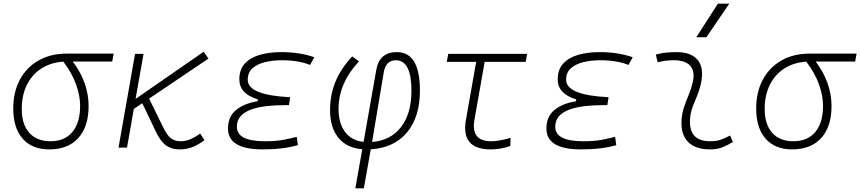

<svg xmlns="http://www.w3.org/2000/svg" viewBox="-20 -815 4749 1060"><path d="M251.5 9.8Q157.2 9.8 105.2 -49.3Q53.2 -108.4 53.2 -215.8Q53.2 -307.1 89.8 -375.2Q126.5 -443.4 192.9 -481.2Q259.3 -519 348.1 -519H607.4L599.6 -475.1H381.8Q426.3 -416 447.8 -354Q469.2 -292 469.2 -230.5Q469.2 -115.7 412.4 -53Q355.5 9.8 251.5 9.8ZM329.6 -474.6Q260.3 -470.2 208.5 -436.8Q156.7 -403.3 128.4 -346.2Q100.1 -289.1 100.1 -213.9Q100.1 -128.4 141.6 -81.8Q183.1 -35.2 258.8 -35.2Q336.9 -35.2 379.6 -86.4Q422.4 -137.7 422.4 -230.5Q422.4 -285.6 399.9 -348.9Q377.4 -412.1 329.6 -474.6Z M634.3 0 725.6 -517.6H772.5L728.5 -269L1104.5 -529.3L1130.9 -491.7L803.2 -270.5L883.8 -106.4Q903.8 -65.9 925.5 -50.5Q947.3 -35.2 975.6 -35.2Q1003.4 -35.2 1028.6 -45.2Q1053.7 -55.2 1085 -77.6L1108.9 -41Q1072.3 -14.2 1040.8 -2.2Q1009.3 9.8 971.2 9.8Q928.7 9.8 898.2 -11Q867.7 -31.7 840.8 -87.4L765.6 -245.1L718.8 -213.9L681.2 0Z M1430.2 9.8Q1238.8 9.8 1238.8 -105Q1238.8 -171.9 1283.9 -208.3Q1329.1 -244.6 1401.9 -255.9L1403.8 -266.1Q1301.3 -296.9 1301.3 -377Q1301.3 -431.6 1332 -464.6Q1362.8 -497.6 1415.3 -512.5Q1467.8 -527.3 1532.7 -527.3Q1633.8 -527.3 1715.3 -499L1691.9 -456.5Q1627.9 -482.4 1535.6 -482.4Q1485.8 -482.4 1442.9 -471.9Q1399.9 -461.4 1373.8 -438Q1347.7 -414.6 1347.7 -374.5Q1347.7 -289.6 1582 -278.3L1575.2 -234.4H1547.4Q1499 -234.4 1452.6 -229.2Q1406.2 -224.1 1368.9 -211.2Q1331.5 -198.2 1309.6 -174.8Q1287.6 -151.4 1287.6 -115.2Q1287.6 -35.2 1441.9 -35.2Q1502.4 -35.2 1543.9 -43Q1585.4 -50.8 1618.2 -59.6L1624.5 -13.7Q1544.4 9.8 1430.2 9.8Z M1988.8 224.6H1941.9L1980 8.8Q1894 2 1848.1 -54.4Q1802.2 -110.8 1802.2 -207Q1802.2 -291.5 1832 -363.8Q1861.8 -436 1924.3 -503.9L1961.9 -476.1Q1849.1 -356 1849.1 -213.4Q1849.1 -133.8 1885.3 -86.2Q1921.4 -38.6 1987.3 -31.7L2057.6 -430.2Q2074.7 -527.3 2170.9 -527.3Q2298.3 -527.3 2298.3 -315.4Q2298.3 -168.9 2226.8 -83.7Q2155.3 1.5 2026.9 9.3ZM2034.2 -31.2Q2136.2 -39.1 2193.8 -113.3Q2251.5 -187.5 2251.5 -314Q2251.5 -482.4 2165.5 -482.4Q2109.9 -482.4 2098.6 -415.5Z M2689 9.8Q2523.9 9.8 2552.2 -152.3L2608.9 -473.6H2446.8L2454.6 -517.6H2890.1L2882.3 -473.6H2655.8L2599.1 -152.3Q2579.1 -35.2 2691.9 -35.2Q2732.9 -35.2 2798.8 -53.7L2797.4 -8.8Q2744.1 9.8 2689 9.8Z M3188 9.8Q2996.6 9.8 2996.6 -105Q2996.6 -171.9 3041.7 -208.3Q3086.9 -244.6 3159.7 -255.9L3161.6 -266.1Q3059.1 -296.9 3059.1 -377Q3059.1 -431.6 3089.8 -464.6Q3120.6 -497.6 3173.1 -512.5Q3225.6 -527.3 3290.5 -527.3Q3391.6 -527.3 3473.1 -499L3449.7 -456.5Q3385.7 -482.4 3293.5 -482.4Q3243.7 -482.4 3200.7 -471.9Q3157.7 -461.4 3131.6 -438Q3105.5 -414.6 3105.5 -374.5Q3105.5 -289.6 3339.8 -278.3L3333 -234.4H3305.2Q3256.8 -234.4 3210.4 -229.2Q3164.1 -224.1 3126.7 -211.2Q3089.4 -198.2 3067.4 -174.8Q3045.4 -151.4 3045.4 -115.2Q3045.4 -35.2 3199.7 -35.2Q3260.3 -35.2 3301.8 -43Q3343.3 -50.8 3376 -59.6L3382.3 -13.7Q3302.2 9.8 3188 9.8Z M4010.7 -66.9 4025.9 -31.2Q3999 -14.2 3969.5 -2.2Q3939.9 9.8 3901.4 9.8Q3818.8 9.8 3778.3 -31.7Q3737.8 -73.2 3742.7 -153.3Q3745.1 -189.9 3756.8 -224.4Q3768.6 -258.8 3782.2 -291.5Q3795.9 -324.2 3803.2 -355Q3819.3 -417.5 3792.2 -450Q3765.1 -482.4 3700.2 -482.4Q3653.8 -482.4 3610.8 -471.2L3600.6 -513.7Q3629.4 -522 3658.2 -524.7Q3687 -527.3 3715.8 -527.3Q3798.8 -527.3 3834.2 -480.7Q3869.6 -434.1 3847.7 -345.2Q3839.4 -310.5 3826.4 -280.5Q3813.5 -250.5 3802.7 -221.2Q3792 -191.9 3789.6 -157.7Q3781.2 -35.2 3900.9 -35.2Q3931.6 -35.2 3955.1 -42.5Q3978.5 -49.8 4010.7 -66.9ZM3824.2 -609.4 3943.4 -794.9H4006.3L3879.9 -609.4Z M4353 9.8Q4258.8 9.8 4206.8 -49.3Q4154.8 -108.4 4154.8 -215.8Q4154.8 -307.1 4191.4 -375.2Q4228 -443.4 4294.4 -481.2Q4360.8 -519 4449.7 -519H4709L4701.2 -475.1H4483.4Q4527.8 -416 4549.3 -354Q4570.8 -292 4570.8 -230.5Q4570.8 -115.7 4513.9 -53Q4457 9.8 4353 9.8ZM4431.2 -474.6Q4361.8 -470.2 4310.1 -436.8Q4258.3 -403.3 4230 -346.2Q4201.7 -289.1 4201.7 -213.9Q4201.7 -128.4 4243.2 -81.8Q4284.7 -35.2 4360.4 -35.2Q4438.5 -35.2 4481.2 -86.4Q4523.9 -137.7 4523.9 -230.5Q4523.9 -285.6 4501.5 -348.9Q4479 -412.1 4431.2 -474.6Z"/></svg>

Font: Cascadia Code ExtraLight
Style: Italic
Weight: 200
Italic angle: -10°
Monospace: yes
Designer: Aaron Bell
Foundry: Saja Typeworks
Version: Version 2404.023; ttfautohint (v1.8.4)